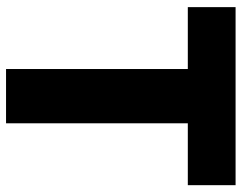

<svg xmlns="http://www.w3.org/2000/svg" viewBox="-100 -680 780 619"><g transform="rotate(90 289.5 -370.0)"><path d="M202 0V-586H2.5V-740H576.5V-586H377V0Z"/></g></svg>

Font: Encode Sans Cnd XBd
Style: Regular
Weight: 800
Width: 3
Designer: Multiple Designers
Foundry: Impallari Type
Version: Version 3.002; ttfautohint (v1.8.3) -l 8 -r 50 -G 200 -x 14 